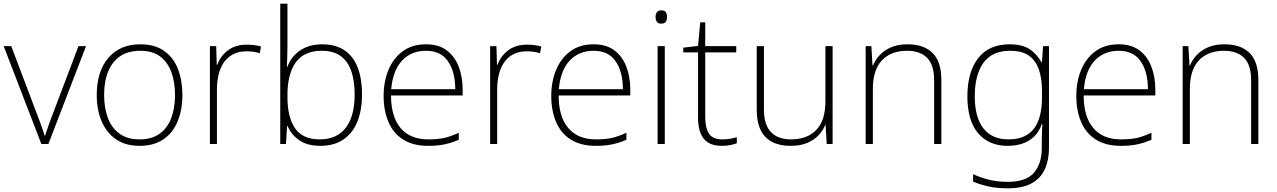

<svg xmlns="http://www.w3.org/2000/svg" viewBox="-20 -780 6919 1040"><path d="M204 0 0 -530H41L183 -155Q192 -133 198.5 -114Q205 -95 211 -78.5Q217 -62 222 -45H224Q230 -62 235.5 -79Q241 -96 248 -115Q255 -134 263 -155L405 -530H446L242 0Z M968 -265Q968 -186 942.5 -123.5Q917 -61 865.5 -25.5Q814 10 735 10Q660 10 608.5 -25.5Q557 -61 530.5 -123Q504 -185 504 -265Q504 -392 566.5 -466Q629 -540 740 -540Q819 -540 869.5 -504Q920 -468 944 -406Q968 -344 968 -265ZM544 -265Q544 -194 565 -139.5Q586 -85 628.5 -55Q671 -25 735 -25Q802 -25 844.5 -55.5Q887 -86 907.5 -140.5Q928 -195 928 -265Q928 -333 909 -387Q890 -441 849 -473Q808 -505 740 -505Q644 -505 594 -441.5Q544 -378 544 -265Z M1317 -538Q1339 -538 1358 -535.5Q1377 -533 1394 -528L1387 -492Q1369 -497 1353 -499.5Q1337 -502 1315 -502Q1263 -502 1227 -476.5Q1191 -451 1173 -404.5Q1155 -358 1155 -295V0H1117V-530H1151L1154 -429H1157Q1173 -475 1213.5 -506.5Q1254 -538 1317 -538Z M1537 -535Q1537 -509 1536 -475Q1535 -441 1534 -418H1537Q1555 -471 1604 -505.5Q1653 -540 1727 -540Q1831 -540 1886 -470.5Q1941 -401 1941 -266Q1941 -187 1917 -124.5Q1893 -62 1842.5 -26Q1792 10 1714 10Q1645 10 1601 -20.5Q1557 -51 1538 -97H1535L1529 0H1498V-760H1537ZM1724 -505Q1627 -505 1582 -442Q1537 -379 1537 -265V-256Q1537 -143 1579 -84Q1621 -25 1711 -25Q1805 -25 1853 -88Q1901 -151 1901 -267Q1901 -385 1857 -445Q1813 -505 1724 -505Z M2288 -540Q2356 -540 2399.5 -507.5Q2443 -475 2464.5 -419.5Q2486 -364 2486 -294V-263H2098Q2098 -148 2150 -86.5Q2202 -25 2300 -25Q2349 -25 2384.5 -32.5Q2420 -40 2465 -61V-23Q2426 -6 2387.5 2Q2349 10 2299 10Q2218 10 2164 -24Q2110 -58 2084 -119.5Q2058 -181 2058 -260Q2058 -338 2084 -401Q2110 -464 2161 -502Q2212 -540 2288 -540ZM2288 -505Q2208 -505 2158 -452Q2108 -399 2099 -297H2446Q2446 -390 2407 -447.5Q2368 -505 2288 -505Z M2835 -538Q2857 -538 2876 -535.5Q2895 -533 2912 -528L2905 -492Q2887 -497 2871 -499.5Q2855 -502 2833 -502Q2781 -502 2745 -476.5Q2709 -451 2691 -404.5Q2673 -358 2673 -295V0H2635V-530H2669L2672 -429H2675Q2691 -475 2731.5 -506.5Q2772 -538 2835 -538Z M3196 -540Q3264 -540 3307.5 -507.5Q3351 -475 3372.5 -419.5Q3394 -364 3394 -294V-263H3006Q3006 -148 3058 -86.5Q3110 -25 3208 -25Q3257 -25 3292.5 -32.5Q3328 -40 3373 -61V-23Q3334 -6 3295.5 2Q3257 10 3207 10Q3126 10 3072 -24Q3018 -58 2992 -119.5Q2966 -181 2966 -260Q2966 -338 2992 -401Q3018 -464 3069 -502Q3120 -540 3196 -540ZM3196 -505Q3116 -505 3066 -452Q3016 -399 3007 -297H3354Q3354 -390 3315 -447.5Q3276 -505 3196 -505Z M3581 -530V0H3542V-530ZM3561 -724Q3580 -724 3586.5 -714Q3593 -704 3593 -688Q3593 -672 3586.5 -662Q3580 -652 3561 -652Q3545 -652 3538 -662Q3531 -672 3531 -688Q3531 -704 3538 -714Q3545 -724 3561 -724Z M3893 -25Q3917 -25 3936 -28.5Q3955 -32 3971 -37V-4Q3955 2 3935 6Q3915 10 3890 10Q3844 10 3816 -7.5Q3788 -25 3774.5 -59Q3761 -93 3761 -143V-496H3681V-522L3761 -531L3773 -659H3800V-530H3968V-496H3800V-146Q3800 -87 3820.5 -56Q3841 -25 3893 -25Z M4490 -530V0H4458L4452 -103H4450Q4438 -73 4413.5 -47Q4389 -21 4351.5 -5.5Q4314 10 4262 10Q4202 10 4161.5 -11.5Q4121 -33 4100 -76Q4079 -119 4079 -183V-530H4118V-187Q4118 -104 4156 -64.5Q4194 -25 4265 -25Q4352 -25 4401.5 -76Q4451 -127 4451 -232V-530Z M4896 -540Q4984 -540 5031.5 -493Q5079 -446 5079 -347V0H5040V-345Q5040 -428 5002 -466.5Q4964 -505 4893 -505Q4807 -505 4757.5 -453.5Q4708 -402 4708 -297V0H4669V-530H4700L4706 -426H4709Q4722 -457 4746 -482.5Q4770 -508 4807 -524Q4844 -540 4896 -540Z M5449 -540Q5518 -540 5558 -513Q5598 -486 5621 -443H5624L5630 -530H5662V22Q5662 87 5639.5 136.5Q5617 186 5568 213Q5519 240 5438 240Q5378 240 5332.5 229.5Q5287 219 5251 204V163Q5287 181 5335 193Q5383 205 5439 205Q5538 205 5580.5 155.5Q5623 106 5623 23V-15Q5623 -40 5624 -61.5Q5625 -83 5626 -108H5623Q5603 -50 5555.5 -20Q5508 10 5438 10Q5336 10 5278 -58.5Q5220 -127 5220 -258Q5220 -389 5278 -464.5Q5336 -540 5449 -540ZM5451 -505Q5354 -505 5307 -440Q5260 -375 5260 -258Q5260 -144 5307 -84.5Q5354 -25 5441 -25Q5496 -25 5531.5 -43Q5567 -61 5587 -92.5Q5607 -124 5615.5 -164Q5624 -204 5624 -246V-289Q5624 -354 5607.5 -402.5Q5591 -451 5554 -478Q5517 -505 5451 -505Z M6040 -540Q6108 -540 6151.5 -507.5Q6195 -475 6216.5 -419.5Q6238 -364 6238 -294V-263H5850Q5850 -148 5902 -86.5Q5954 -25 6052 -25Q6101 -25 6136.5 -32.5Q6172 -40 6217 -61V-23Q6178 -6 6139.5 2Q6101 10 6051 10Q5970 10 5916 -24Q5862 -58 5836 -119.5Q5810 -181 5810 -260Q5810 -338 5836 -401Q5862 -464 5913 -502Q5964 -540 6040 -540ZM6040 -505Q5960 -505 5910 -452Q5860 -399 5851 -297H6198Q6198 -390 6159 -447.5Q6120 -505 6040 -505Z M6613 -540Q6701 -540 6748.5 -493Q6796 -446 6796 -347V0H6757V-345Q6757 -428 6719 -466.5Q6681 -505 6610 -505Q6524 -505 6474.5 -453.5Q6425 -402 6425 -297V0H6386V-530H6417L6423 -426H6426Q6439 -457 6463 -482.5Q6487 -508 6524 -524Q6561 -540 6613 -540Z"/></svg>

Font: Noto Sans Cham ExtraLight
Style: Regular
Weight: 250
Version: Version 2.002